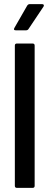

<svg xmlns="http://www.w3.org/2000/svg" viewBox="-20 -911 239 931"><path d="M57 -764Q43 -764 50 -776L112 -884Q117 -891 124 -891H184Q190 -891 192 -887.5Q194 -884 191 -879L118 -770Q114 -764 106 -764ZM62 0Q52 0 52 -10V-690Q52 -700 62 -700H138Q148 -700 148 -690V-10Q148 0 138 0Z"/></svg>

Font: Barlow Condensed Medium
Style: Regular
Weight: 500
Width: 3
Designer: Jeremy Tribby
Foundry: Tribby Type
Version: Version 1.422;hotconv 1.0.109;makeotfexe 2.5.65596